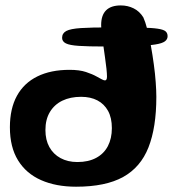

<svg xmlns="http://www.w3.org/2000/svg" viewBox="-20 -661 645 708"><path d="M365.5 -489.5Q305.5 -489.5 271.2 -491.8Q237 -494 223 -501Q209 -508 209 -521.5Q209 -538.5 224.5 -546.8Q240 -555 278.5 -557.5Q317 -560 386 -560Q455.5 -560 497.8 -559.2Q540 -558.5 561.5 -555.2Q583 -552 590.5 -545.5Q598 -539 598 -527.5Q598 -516 588 -508.5Q578 -501 552.8 -497Q527.5 -493 482 -491.2Q436.5 -489.5 365.5 -489.5ZM260.5 27.5Q186.5 27.5 131.5 3.2Q76.5 -21 46.5 -69.8Q16.5 -118.5 16.5 -191.5Q16.5 -260.5 42.5 -307.8Q68.5 -355 117.8 -379.2Q167 -403.5 236.5 -403.5Q273 -403.5 297 -395.5Q321 -387.5 336 -379Q346.5 -373 354.8 -368.8Q363 -364.5 367 -364.5Q374.5 -364.5 374.5 -378.5Q374.5 -389.5 372.5 -408.2Q370.5 -427 367.2 -449.5Q364 -472 360.8 -494.8Q357.5 -517.5 355.2 -537Q353 -556.5 353 -568.5Q353 -641 425.5 -641Q451 -641 472.8 -630.2Q494.5 -619.5 508.5 -597Q516 -580.5 523.2 -552.8Q530.5 -525 536.5 -491.8Q542.5 -458.5 547.2 -423.8Q552 -389 554.2 -357.8Q556.5 -326.5 556.5 -304Q556.5 -191 527.5 -117.5Q498.5 -44 433.8 -8.2Q369 27.5 260.5 27.5ZM265.5 -63.5Q306 -63.5 334.5 -78.8Q363 -94 377.8 -122.2Q392.5 -150.5 392.5 -188.5Q392.5 -226.5 378.5 -252Q364.5 -277.5 339.2 -290.8Q314 -304 279 -304Q239.5 -304 210 -289.8Q180.5 -275.5 164 -248Q147.5 -220.5 147.5 -181.5Q147.5 -145 162 -118.8Q176.5 -92.5 203.2 -78Q230 -63.5 265.5 -63.5Z"/></svg>

Font: Gluten Thin Medium
Style: Regular
Weight: 500
Version: Version 1.300